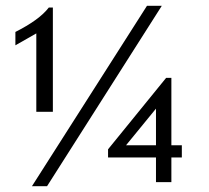

<svg xmlns="http://www.w3.org/2000/svg" viewBox="-20 -627 718 661"><path d="M537 -607H486L90 14H142ZM162 -242V-601H148C125 -571 86 -544 33 -517V-471L105 -512V-242ZM606 -85V-127H570V-359H552L352 -113V-85H517V0H570V-85ZM517 -127H414L517 -253Z"/></svg>

Font: linja pona
Style: Regular
Weight: 400
Foundry: jan Same & David A Roberts
Version: Version 4.9